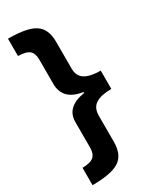

<svg xmlns="http://www.w3.org/2000/svg" viewBox="-221 -773 802 990"><g transform="rotate(-30 180.0 -278.0)"><path d="M223.1 20Q223.1 96.2 176.5 127.2Q129.9 158.2 16.1 158.2V55.2Q65.9 53.7 84 36.9Q102.1 20 102.1 -16.1V-164.1V-168.5Q102.1 -212.9 131.1 -239.7Q160.2 -266.6 215.8 -274.9V-280.8Q104 -297.4 102.1 -392.1V-540Q102.1 -576.2 84 -592.8Q65.9 -609.4 16.1 -610.8V-713.9Q130.4 -713.9 176.8 -682.9Q223.1 -651.9 223.1 -576.2V-419.9V-416Q223.1 -371.1 255.1 -351.6Q287.1 -332 348.1 -332V-223.1Q287.1 -223.1 255.1 -203.1Q223.1 -183.1 223.1 -134.8Z"/></g></svg>

Font: TypoPRO Open Sans Condensed
Style: Bold
Weight: 700
Width: 3
Foundry: Ascender Corporation
Version: Version 1.11